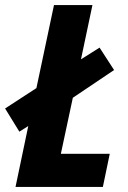

<svg xmlns="http://www.w3.org/2000/svg" viewBox="-43 -734 502 754"><path d="M18 0 68 -239 33 -217 -23 -308 100 -388 169 -714H320L275 -501L348 -547L405 -459L243 -350L196 -130H388L361 0Z"/></svg>

Font: Noto Sans Condensed ExtraBold
Style: Italic
Weight: 800
Width: 3
Italic angle: -12°
Designer: Monotype Design Team
Foundry: Monotype Imaging Inc.
Version: Version 2.013; ttfautohint (v1.8.4.7-5d5b)